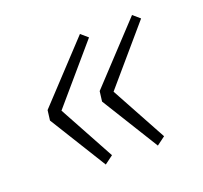

<svg xmlns="http://www.w3.org/2000/svg" viewBox="-79 -558 608 575"><g transform="rotate(-20 224.5 -270.0)"><path d="M167 -73 55 -254 59 -286 228 -467 250 -448 88 -259 91 -282 194 -93ZM333 -73 221 -254 225 -286 394 -467 416 -448 254 -259 257 -282 360 -93Z"/></g></svg>

Font: Bitter Thin Light
Style: Italic
Weight: 300
Italic angle: -9°
Version: Version 2.002